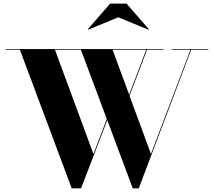

<svg xmlns="http://www.w3.org/2000/svg" viewBox="-20 -1018 1167 1048"><path d="M625.5 -923.5 461.5 -856 459.5 -858.5 581.5 -998.5H670.5L792.5 -858.5L790.5 -856ZM872.5 -746.5H782.5L687 -495L804 -177.5L1019.5 -746.5H917V-750H1117V-746.5H1023.5L737.5 10H704.5L565.5 -362.5L422.5 10H371.5L88.5 -746.5H10.5V-750H872.5ZM490 -177.5 563 -368.5 421.5 -746.5H280ZM594.5 -746.5 685 -501 778 -746.5Z"/></svg>

Font: Bodoni* 48
Style: Bold
Weight: 700
Version: Version 2.2